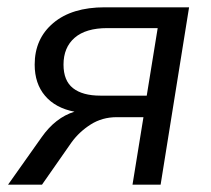

<svg xmlns="http://www.w3.org/2000/svg" viewBox="-20 -506 579 526"><path d="M2 0 94 -130Q132 -184 184 -200Q132 -210 103.5 -243.5Q75 -277 75 -329Q75 -400 126 -443Q177 -486 267 -486H498L420 0H343L373 -185H300Q260 -185 228.5 -165Q197 -145 176 -116L95 0ZM255 -244H382L412 -429H274Q215 -429 184.5 -402.5Q154 -376 154 -329Q154 -285 180 -264.5Q206 -244 255 -244Z"/></svg>

Font: Nunito Sans
Style: Italic
Weight: 400
Italic angle: -9°
Designer: Vernon Adams
Foundry: Vernon Adams
Version: Version 3.006; ttfautohint (v1.8.3)